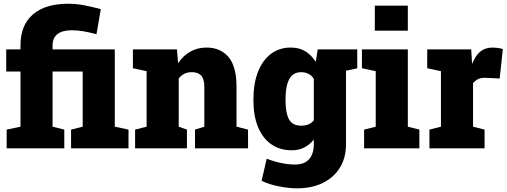

<svg xmlns="http://www.w3.org/2000/svg" viewBox="-20 -792 2709 1025"><path d="M15.6 0V-100.1L89.4 -115.7V-410.2H13.2V-528.3H89.4V-551.3Q89.4 -657.7 155.5 -714.8Q221.7 -772 343.3 -772Q385.3 -772 425.3 -764.6Q465.3 -757.3 518.1 -743.2L495.1 -609.4Q456.5 -619.6 425 -625Q393.6 -630.4 362.3 -630.4Q312 -630.4 286.4 -609.6Q260.7 -588.9 260.7 -551.3V-528.3H592.8V-115.7L666 -100.1V0H359.4V-100.1L421.4 -115.7V-410.2H260.7V-115.7L323.2 -100.1V0Z M701.2 0V-100.1L762.7 -115.7V-412.1L689.5 -427.7V-528.3H924.8L930.7 -454.6Q957 -494.1 995.4 -516.1Q1033.7 -538.1 1082.5 -538.1Q1156.7 -538.1 1199.7 -487.8Q1242.7 -437.5 1242.7 -328.1V-115.7L1304.2 -100.1V0H1021V-100.1L1070.8 -115.7V-328.6Q1070.8 -371.1 1053.7 -388.9Q1036.6 -406.7 1004.9 -406.7Q981 -406.7 963.9 -398.2Q946.8 -389.6 934.1 -372.6V-115.7L978 -100.1V0Z M1564.9 213.4Q1523.4 213.4 1470.2 203.1Q1417 192.9 1376.5 173.3L1403.8 55.2Q1442.4 70.3 1481.7 78.4Q1521 86.4 1553.2 86.4Q1606 86.4 1630.6 57.4Q1655.3 28.3 1655.3 -22V-46.9Q1633.3 -19.5 1604.2 -4.6Q1575.2 10.3 1537.6 10.3Q1473.1 10.3 1427.2 -22.5Q1381.3 -55.2 1357.2 -114.5Q1333 -173.8 1333 -252.9V-263.2Q1333 -345.7 1356.9 -407.5Q1380.9 -469.2 1425.5 -503.7Q1470.2 -538.1 1532.2 -538.1Q1578.1 -538.1 1610.4 -518.1Q1642.6 -498 1665.5 -461.9L1676.3 -528.3H1827.1V-21Q1827.1 49.3 1795.2 102.1Q1763.2 154.8 1704.3 184.1Q1645.5 213.4 1564.9 213.4ZM1587.9 -121.1Q1609.4 -121.1 1627 -128.2Q1644.5 -135.3 1655.3 -149.9V-371.1Q1644.5 -388.7 1627 -397.7Q1609.4 -406.7 1587.9 -406.7Q1557.1 -406.7 1538.8 -388.9Q1520.5 -371.1 1512.5 -338.9Q1504.4 -306.6 1504.4 -263.2V-252.9Q1504.4 -189.9 1522.5 -155.5Q1540.5 -121.1 1587.9 -121.1ZM1807.1 -410.2 1730 -528.3H1887.2V-427.2Z M1923.8 0V-100.1L1985.8 -115.7V-412.1L1912.1 -427.7V-528.3H2157.2V-115.7L2218.8 -100.1V0ZM1981 -628.4V-761.7H2157.2V-628.4Z M2272.5 0V-100.1L2334 -115.7V-412.1L2260.7 -427.7V-528.3H2495.6L2499.5 -463.9L2500.5 -450.7Q2518.1 -495.6 2544.2 -516.8Q2570.3 -538.1 2609.4 -538.1Q2620.1 -538.1 2634.8 -536.4Q2649.4 -534.7 2664.6 -530.3L2647.5 -373L2574.2 -376.5Q2548.8 -377.4 2534.4 -370.8Q2520 -364.3 2505.4 -349.1V-115.7L2566.9 -100.1V0Z"/></svg>

Font: Roboto Slab LO Black
Style: Regular
Weight: 900
Designer: Google
Version: Version 2.000